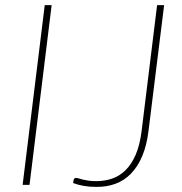

<svg xmlns="http://www.w3.org/2000/svg" viewBox="-20 -723 710 751"><path d="M68.5 0ZM95.5 0H68.5L155 -703H182ZM561 -212Q554 -154 536.2 -112.2Q518.5 -70.5 492 -43.5Q465.5 -16.5 431.2 -4Q397 8.5 356.5 8Q329.5 8 308 4.2Q286.5 0.5 266 -7L268 -19.5Q269 -22 270.8 -24.5Q272.5 -27 277.5 -27Q282 -27 288 -25Q294 -23 303 -20.8Q312 -18.5 325.2 -16.5Q338.5 -14.5 357.5 -14.5Q389 -14.5 418 -24.2Q447 -34 470.5 -56.8Q494 -79.5 510.5 -117.2Q527 -155 534 -211.5L594.5 -703H622Z"/></svg>

Font: Lato Thin
Style: Italic
Weight: 200
Italic angle: -7°
Designer: Lukasz Dziedzic
Foundry: tyPoland Lukasz Dziedzic
Version: Version 2.007; 2014-02-27